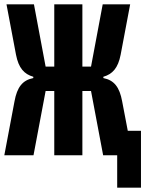

<svg xmlns="http://www.w3.org/2000/svg" viewBox="-28 -718 672 888"><path d="M514 150H624V-113H563L537 -249C525 -315 500 -347 450 -357V-363C492 -375 518 -403 530 -465L574 -698H447L393 -410H353V-698H223V-410H183L129 -698H2L46 -465C58 -403 84 -375 126 -363V-357C76 -347 51 -315 39 -249L-8 0H127L183 -297H223V0H353V-297H393L449 0H514Z"/></svg>

Font: IBM Plex Mono
Style: Bold
Weight: 700
Monospace: yes
Designer: Mike Abbink, Paul van der Laan, Pieter van Rosmalen
Foundry: Bold Monday
Version: Version 2.004